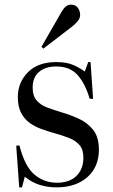

<svg xmlns="http://www.w3.org/2000/svg" viewBox="-20 -795 487 829"><path d="M63 14 50 -166 64 -167Q87 -76 129 -41Q171 -6 226 -6Q280 -6 310 -35.5Q340 -65 340 -114Q340 -149 323.5 -168.5Q307 -188 277.5 -199.5Q248 -211 208 -222Q184 -229 157.5 -238.5Q131 -248 108 -264.5Q85 -281 71 -308Q57 -335 57 -376Q57 -439 100.5 -483Q144 -527 223 -527Q269 -527 298.5 -513.5Q328 -500 346 -486L361 -527H371L382 -368L367 -369Q348 -434 315 -471Q282 -508 223 -508Q176 -508 148.5 -484.5Q121 -461 121 -417Q121 -381 138.5 -361Q156 -341 184.5 -330.5Q213 -320 246 -310Q284 -299 321 -282Q358 -265 382.5 -234Q407 -203 407 -149Q407 -74 357 -30Q307 14 224 14Q186 14 152 3.5Q118 -7 87 -32L75 14ZM167 -585 159 -593 247 -746Q264 -775 286 -775Q306 -775 316 -761.5Q326 -748 326 -731Q326 -716 315.5 -703.5Q305 -691 291 -680Z"/></svg>

Font: Display Regular
Style: Regular
Weight: 400
Designer: Latin by Veronika Burian and Jose Scaglione. Greek by Irene Vlachou. Cyrillic by Vera Evstafieva.
Foundry: TypeTogether
Version: Version 3.002